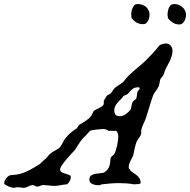

<svg xmlns="http://www.w3.org/2000/svg" viewBox="-107 -902 927 936"><path d="M-86.9 -8.3Q-86.9 -13.7 -84.2 -20Q-81.5 -26.4 -77.4 -32Q-73.2 -37.6 -68.1 -41.7Q-63 -45.9 -58.1 -47.4Q-56.6 -47.9 -52.2 -48.3Q-47.9 -48.8 -42.5 -49.3Q-37.1 -49.8 -32.7 -50.3Q-28.3 -50.8 -26.9 -50.8Q-13.2 -52.2 2.4 -57.9Q18.1 -63.5 33.2 -71Q48.3 -78.6 62.5 -87.2Q76.7 -95.7 87.9 -103Q88.4 -103.5 91.8 -106.9Q95.2 -110.4 99.9 -114.7Q104.5 -119.1 109.4 -123.3Q114.3 -127.4 117.7 -129.9Q118.7 -132.3 121.8 -135.7Q125 -139.2 126 -139.2Q131.8 -147.5 137.5 -152.3Q143.1 -157.2 149.2 -161.1Q155.3 -165 161.9 -168.5Q168.5 -171.9 176.8 -177.2Q182.6 -181.2 187.3 -187.3Q191.9 -193.4 195.8 -200.4Q199.7 -207.5 203.4 -214.8Q207 -222.2 211.9 -228Q224.6 -243.7 235.6 -253.2Q246.6 -262.7 261.7 -272.9Q268.6 -275.9 271.5 -282.2Q274.4 -288.6 278.8 -293Q286.1 -297.9 293.7 -302.2Q301.3 -306.6 308.6 -311.5Q315.9 -316.4 323 -322Q330.1 -327.6 336.4 -335.4Q337.4 -336.4 339.4 -340.1Q341.3 -343.8 343.3 -347.7Q345.2 -351.6 346.9 -355.2Q348.6 -358.9 349.1 -359.9Q351.6 -363.3 359.1 -366.9Q366.7 -370.6 375 -375Q383.3 -379.4 390.4 -384Q397.5 -388.7 398.9 -394.5V-409.7Q398.9 -411.1 401.1 -414.6Q403.3 -418 405.8 -421.9Q408.2 -425.8 410.4 -429.2Q412.6 -432.6 413.1 -434.1Q414.1 -435.5 415.8 -437Q417.5 -438.5 418 -438.5Q426.8 -441.9 431.2 -445.8Q435.5 -449.7 438.7 -454.6Q441.9 -459.5 445.6 -464.8Q449.2 -470.2 457 -476.6Q461.9 -480.5 467.5 -484.1Q473.1 -487.8 479 -491.5Q484.9 -495.1 490 -499.3Q495.1 -503.4 498.5 -508.3Q509.8 -523.4 522.7 -535.9Q535.6 -548.3 549.1 -559.8Q562.5 -571.3 576.2 -582.5Q589.8 -593.8 603 -606.4Q621.6 -625 638.4 -643.3Q655.3 -661.6 669.9 -680.7Q686 -689.9 702.1 -689.9Q716.3 -689.9 725.1 -679.4Q733.9 -668.9 733.9 -655.3Q733.9 -641.1 730 -628.4Q726.1 -615.7 720.2 -603.5Q714.4 -591.3 707.8 -579.6Q701.2 -567.9 696.3 -555.7Q696.3 -555.2 694.8 -550Q693.4 -544.9 692.9 -543.9Q689.5 -533.7 682.6 -526.9Q675.8 -520 673.3 -511.7Q673.3 -510.7 672.9 -507.8Q672.4 -504.9 671.6 -501.7Q670.9 -498.5 670.4 -495.8Q669.9 -493.2 669.9 -492.7Q668.5 -484.4 665 -477.8Q661.6 -471.2 657.2 -465.1Q652.8 -459 648.2 -452.6Q643.6 -446.3 640.1 -438.5Q630.4 -412.1 622.6 -385.3Q614.7 -358.4 606.4 -333Q602.1 -318.4 594 -302.2Q585.9 -286.1 582 -269.5Q581.1 -268.6 581.1 -265.1Q581.1 -260.7 581.5 -257.8Q582 -254.9 582 -254.4Q580.1 -242.2 572.5 -232.2Q564.9 -222.2 558.6 -210.9Q558.6 -210.4 557.6 -207.5Q556.6 -204.6 556.6 -202.6Q555.2 -201.2 553.2 -193.4Q551.3 -185.5 549.1 -176.3Q546.9 -167 545.2 -158.7Q543.5 -150.4 543.5 -147.9Q540.5 -139.2 536.6 -132.1Q532.7 -125 529.1 -117.9Q525.4 -110.8 522.9 -103.3Q520.5 -95.7 520.5 -85.9Q520.5 -84.5 521 -83.5Q521 -82.5 521.5 -82Q527.8 -70.3 537.6 -63.5Q547.4 -56.6 556.6 -49.8Q565.9 -43 572.3 -33.7Q578.6 -24.4 578.6 -7.8Q577.6 -7.8 574.7 -6.8Q571.8 -5.9 571.3 -4.9Q569.8 -4.9 566.2 -4.6Q562.5 -4.4 558.3 -4.2Q554.2 -3.9 550.5 -3.7Q546.9 -3.4 546.4 -3.4Q527.8 -6.8 509.3 -8.1Q490.7 -9.3 472.2 -9.3Q451.7 -9.3 431.2 -7.6Q410.6 -5.9 389.6 -3.4Q385.3 -2.4 383.1 -0.7Q380.9 1 375 1Q369.1 1 361.1 0Q353 -1 345.7 -3.9Q338.4 -6.8 333.5 -12.2Q328.6 -17.6 328.6 -26.4Q328.6 -41 337.9 -46.9Q347.2 -52.7 359.6 -54.9Q372.1 -57.1 384.3 -57.9Q396.5 -58.6 402.8 -62.5Q412.6 -70.3 417.7 -76.9Q422.9 -83.5 425.5 -90.6Q428.2 -97.7 429.2 -106.2Q430.2 -114.7 431.6 -126.5Q432.1 -131.3 433.3 -134Q434.6 -136.7 436.3 -138.4Q438 -140.1 440.9 -142.1Q443.8 -144 447.8 -147.9Q452.6 -153.8 456.8 -166.3Q460.9 -178.7 463.9 -192.4Q466.8 -206.1 468.3 -218.8Q469.7 -231.4 469.7 -238.3Q469.7 -241.2 468.8 -245.6Q467.8 -250 466.3 -254.2Q464.8 -258.3 462.4 -261.2Q460 -264.2 457 -264.2H421.4Q411.1 -272.9 397.9 -272.9Q393.6 -272.9 383.8 -272.2Q374 -271.5 363.5 -270.5Q353 -269.5 344 -267.8Q335 -266.1 332 -264.2L307.6 -237.3Q292 -224.1 281 -206.3Q270 -188.5 257.8 -170.4Q252.4 -165 240.7 -152.3Q229 -139.6 216.8 -125.2Q204.6 -110.8 195.3 -97.2Q186 -83.5 186 -76.7Q186 -66.4 194.1 -62.3Q202.1 -58.1 212.2 -55.2Q222.2 -52.2 230.2 -49.1Q238.3 -45.9 238.3 -38.1Q238.3 -33.7 236.6 -28.3Q234.9 -22.9 232.2 -18.1Q229.5 -13.2 226.1 -9.3Q222.7 -5.4 218.8 -3.4Q201.2 -2 186.3 1.2Q171.4 4.4 154.8 4.4L105 0Q96.7 0 89.1 3.9Q81.5 7.8 71.8 7.8Q71.3 7.8 68.8 6.8Q66.4 5.9 63.7 4.4Q61 2.9 58.3 1.7Q55.7 0.5 54.2 0Q48.3 0 42.5 2.2Q36.6 4.4 31.2 6.8Q25.9 9.3 20 11.5Q14.2 13.7 8.3 13.7L-19.5 10.7Q-25.9 10.7 -31.2 12.2Q-36.6 13.7 -42 13.7Q-44.9 13.7 -52.2 11.5Q-59.6 9.3 -67.4 5.9Q-75.2 2.4 -81.1 -1.5Q-86.9 -5.4 -86.9 -8.3ZM450.2 -364.7Q450.2 -350.6 456.1 -343Q461.9 -335.4 477.5 -335.4Q491.7 -335.4 504.6 -344.5Q517.6 -353.5 527.3 -364.7Q531.2 -369.6 532.5 -376.5Q533.7 -383.3 534.9 -389.9Q536.1 -396.5 538.3 -402.3Q540.5 -408.2 546.4 -412.1L556.6 -419.9Q558.1 -422.4 558.8 -427.5Q559.6 -432.6 560.5 -438.2Q561.5 -443.8 562.3 -449.2Q563 -454.6 564.5 -458Q566.4 -459 569.6 -462.6Q572.8 -466.3 573.7 -467.3Q573.7 -473.6 572.3 -475.1Q570.8 -476.6 567.9 -476.6Q554.7 -476.6 546.6 -472.7Q538.6 -468.8 533 -463.1Q527.3 -457.5 522.7 -451.7Q518.1 -445.8 512.2 -441.9Q511.7 -441.4 509.3 -440.4Q506.8 -439.5 503.9 -438.2Q501 -437 498.3 -435.8Q495.6 -434.6 495.1 -434.1Q494.6 -433.1 494.1 -432.6Q493.7 -431.6 493.2 -431.4Q492.7 -431.2 492.7 -430.7L490.2 -426.8Q483.9 -419.9 476.8 -413.1Q469.7 -406.2 463.9 -398.9Q458 -391.6 454.1 -383.3Q450.2 -375 450.2 -364.7ZM532.7 -835Q532.7 -840.3 533.9 -845Q535.2 -849.6 536.1 -855Q540 -866.2 545.7 -874.3Q551.3 -882.3 565.4 -882.3Q577.1 -882.3 587.4 -878.4Q597.7 -874.5 605.2 -867.9Q612.8 -861.3 617.4 -851.8Q622.1 -842.3 622.1 -831.5Q622.1 -824.7 620.4 -816.4Q618.7 -808.1 615 -801Q611.3 -793.9 605.7 -789.1Q600.1 -784.2 592.8 -784.2Q572.8 -784.2 559.3 -791.7Q545.9 -799.3 534.2 -814.5ZM709.5 -832.5Q709.5 -836.9 710.7 -842Q711.9 -847.2 712.4 -851.6Q714.8 -863.8 721.7 -873Q728.5 -882.3 743.2 -882.3Q754.4 -882.3 764.6 -878.2Q774.9 -874 782.7 -866.9Q790.5 -859.9 795.2 -850.3Q799.8 -840.8 799.8 -830.6Q799.8 -823.2 797.9 -814.9Q795.9 -806.6 791.7 -799.3Q787.6 -792 781.7 -787.4Q775.9 -782.7 768.6 -782.7Q749.5 -782.7 735.6 -791.5Q721.7 -800.3 711.9 -813Z"/></svg>

Font: IM FELL English
Style: Italic
Weight: 400
Italic angle: -18°
Designer: Igino Marini
Foundry: Igino Marini
Version: 3.00